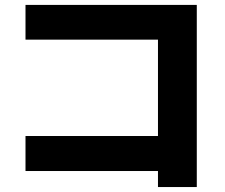

<svg xmlns="http://www.w3.org/2000/svg" viewBox="-20 -759 920 786"><path d="M626.7 6.7V-58.9H84.4V-202.2H626.7V-596.7H84.4V-738.9H785.6V6.7Z"/></svg>

Font: Paperlogy 8 ExtraBold
Style: Regular
Weight: 800
Designer: redesigned by Lee Juim, glyphs from Gmarket Sans & Montserrat
Foundry: PT&
Version: Version 1.001